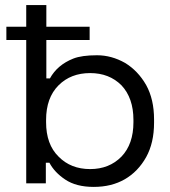

<svg xmlns="http://www.w3.org/2000/svg" viewBox="-20 -720 668 754"><path d="M554 -103Q522 -46 470 -16Q418 14 348 14Q279 14 236 -15Q194 -43 174 -81H160V0H83V-700H162V-412H176Q205 -465 268 -490Q301 -503 361 -503Q418 -503 471 -473Q522 -442 554 -386Q585 -330 585 -251V-238Q585 -159 554 -103ZM161 -240Q161 -153 210 -105Q258 -56 334 -56Q409 -56 457 -105Q504 -154 504 -240V-249Q504 -335 457 -385Q409 -433 334 -433Q258 -433 210 -385Q161 -336 161 -249ZM332 -563H5V-615H332Z"/></svg>

Font: Rilu
Style: Regular
Weight: 500
Designer: Alí Sinisterra
Foundry: Alí Sinisterra
Version: 0.1